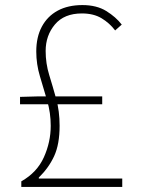

<svg xmlns="http://www.w3.org/2000/svg" viewBox="-20 -737 561 757"><path d="M64 0V-22Q126 -57 153 -117Q180 -177 180 -241Q180 -292 166 -340Q152 -388 137.5 -436Q123 -484 123 -534Q123 -591 145 -632Q167 -673 207.5 -695Q248 -717 305 -717Q361 -717 399 -693.5Q437 -670 460 -640L434 -617Q412 -646 380.5 -665Q349 -684 303 -684Q233 -684 196.5 -640.5Q160 -597 160 -536Q160 -487 174 -441.5Q188 -396 201.5 -347.5Q215 -299 215 -241Q215 -168 193.5 -121.5Q172 -75 133 -37V-33H462V0ZM59 -326V-355L132 -357H383V-326Z"/></svg>

Font: Noto Sans HK Thin
Style: Regular
Weight: 100
Designer: Ryoko NISHIZUKA 西塚涼子 (kana, bopomofo & ideographs); Paul D. Hunt (Latin, Greek & Cyrillic); Sandoll Communications 산돌커뮤니
Foundry: Adobe
Version: Version 2.004-H2;hotconv 1.0.118;makeotfexe 2.5.65603